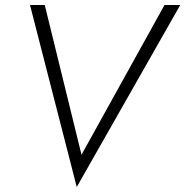

<svg xmlns="http://www.w3.org/2000/svg" viewBox="-20 -720 741 768"><path d="M306 -101 638 -700H701L287 28L100 -700H159Z"/></svg>

Font: Jost* Light
Style: Italic
Weight: 300
Italic angle: -10°
Version: Version 3.7